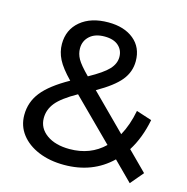

<svg xmlns="http://www.w3.org/2000/svg" viewBox="-106 -807 897 919"><g transform="rotate(15 343.0 -347.5)"><path d="M617 11 524 -82Q431 8 290 8Q219 8 163.5 -15Q108 -38 76.5 -79Q45 -120 45 -174Q45 -238 84.5 -288Q124 -338 215 -389Q168 -437 149.5 -473.5Q131 -510 131 -549Q131 -620 182.5 -663Q234 -706 320 -706Q399 -706 446.5 -667Q494 -628 494 -560Q494 -507 460 -465Q426 -423 345 -377L517 -205Q547 -259 561 -332L638 -307Q620 -215 577 -147L671 -53ZM467 -138 268 -336Q195 -295 167 -260.5Q139 -226 139 -184Q139 -134 182 -103Q225 -72 296 -72Q399 -72 467 -138ZM291 -431Q360 -469 386.5 -497.5Q413 -526 413 -559Q413 -593 389 -614.5Q365 -636 320 -636Q273 -636 246.5 -612Q220 -588 220 -551Q220 -524 234 -499Q248 -474 291 -431Z"/></g></svg>

Font: Montserrat Medium
Style: Regular
Weight: 500
Designer: Julieta Ulanovsky
Foundry: Julieta Ulanovsky
Version: Version 9.000; ttfautohint (v1.8.4.7-5d5b)